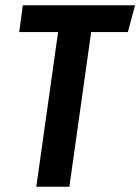

<svg xmlns="http://www.w3.org/2000/svg" viewBox="-20 -711 534 731"><path d="M494.1 -690.9 466.8 -588.9H327.1L244.1 0H118.2L201.2 -588.9H53.2L66.9 -690.9Z"/></svg>

Font: Fira Sans Compressed Medium
Style: Italic
Weight: 500
Width: 3
Italic angle: -8°
Designer: Carrois Corporate & Edenspiekermann AG
Foundry: Carrois Corporate GbR & Edenspiekermann AG
Version: Version 4.203;PS 004.203;hotconv 1.0.88;makeotf.lib2.5.64775